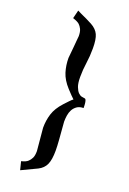

<svg xmlns="http://www.w3.org/2000/svg" viewBox="-161 -757 642 956"><g transform="rotate(20 160.5 -279.0)"><path d="M114 -94Q114 -133 125 -168Q136 -203 168 -238Q181 -252 190.5 -262Q200 -272 208 -278Q200 -285 191 -294.5Q182 -304 168 -319Q136 -354 125 -389.5Q114 -425 114 -464Q118 -504 120 -527Q122 -550 123 -562Q124 -574 124.5 -577.5Q125 -581 125 -583Q125 -606 118.5 -619.5Q112 -633 103 -641Q93 -650 68 -658L79 -702Q89 -697 96 -693.5Q103 -690 111 -686.5Q119 -683 130.5 -677.5Q142 -672 161 -662Q190 -646 201 -622Q212 -598 212 -550Q212 -508 206.5 -470.5Q201 -433 201 -395Q201 -362 208 -343.5Q215 -325 224 -316Q233 -307 242 -305Q251 -303 254 -303Q257 -303 260 -302Q263 -301 265 -296.5Q267 -292 268.5 -282.5Q270 -273 270 -255Q249 -255 235.5 -245.5Q222 -236 214.5 -222Q207 -208 204.5 -191Q202 -174 202 -158Q207 -96 209.5 -63.5Q212 -31 212 -8Q212 40 200.5 65.5Q189 91 161 105L79 144L68 100Q93 94 103 84Q112 76 118.5 63Q125 50 125 26Z"/></g></svg>

Font: Ekushey Mukto
Style: Bold
Weight: 700
Designer: Al Mamun Sumon
Foundry: Al Mamun Sumon
Version: Version 1.0